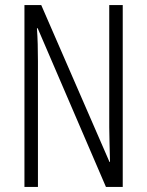

<svg xmlns="http://www.w3.org/2000/svg" viewBox="-20 -734 577 754"><path d="M462 0V-714H409V-234C409 -200 411 -150 412 -98H410L142 -714H76V0H129V-493C129 -542 128 -582 125 -623H128L396 0Z"/></svg>

Font: Noto Sans Kannada ExtraCondensed Light
Style: Regular
Weight: 300
Width: 2
Designer: Jelle Bosma - Monotype Design Team
Foundry: Monotype Imaging Inc.
Version: Version 2.005